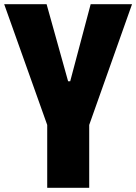

<svg xmlns="http://www.w3.org/2000/svg" viewBox="-21 -826 652 919"><path d="M205 73V-228L-1 -806H202L305 -437H315L413 -806H611L406 -228V73Z"/></svg>

Font: Farlight84_Sys_V01
Style: Bold
Weight: 700
Designer: Monotype Design Team, Nadine Chahine and Nizar Qandah
Foundry: Monotype Imaging Inc.
Version: Version 2.004;October 31, 2024;FontCreator 14.0.0.2814 64-bi